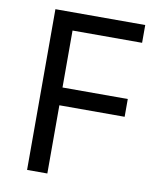

<svg xmlns="http://www.w3.org/2000/svg" viewBox="-81 -777 681 840"><g transform="rotate(10 259.5 -357.0)"><path d="M187 0H97V-714H496V-635H187V-382H477V-303H187Z"/></g></svg>

Font: Noto Sans Tifinagh
Style: Regular
Weight: 400
Designer: JamraPatel
Foundry: JamraPatel LLC
Version: Version 2.004; ttfautohint (v1.8.4.7-5d5b)